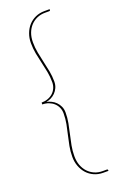

<svg xmlns="http://www.w3.org/2000/svg" viewBox="-166 -802 631 973"><g transform="rotate(-20 150.0 -315.0)"><path d="M126 -231Q126 -248 119.5 -262.5Q113 -277 101.5 -287.5Q90 -298 74.2 -304Q58.5 -310 40 -310V-320Q58.5 -320 74.2 -325.8Q90 -331.5 101.5 -342Q113 -352.5 119.5 -367Q126 -381.5 126 -399Q126 -428 120.8 -455.5Q115.5 -483 109 -510Q102.5 -537 97.2 -564.8Q92 -592.5 92 -622Q92 -649 100.8 -672.5Q109.5 -696 125.2 -713.5Q141 -731 163.2 -741Q185.5 -751 212 -751H240V-747Q240 -742 234 -742H212Q188.5 -742 168.8 -733.5Q149 -725 134.2 -709.2Q119.5 -693.5 111.2 -671.5Q103 -649.5 103 -622Q103 -593.5 108.2 -565.8Q113.5 -538 120 -510.2Q126.5 -482.5 131.8 -454.8Q137 -427 137 -399Q137 -380 130.2 -365.2Q123.5 -350.5 113 -340Q102.5 -329.5 89.5 -323.2Q76.5 -317 64 -315Q76.5 -312.5 89.5 -306.2Q102.5 -300 113 -289.5Q123.5 -279 130.2 -264.5Q137 -250 137 -231Q137 -203 131.8 -175.2Q126.5 -147.5 120 -119.8Q113.5 -92 108.2 -64.2Q103 -36.5 103 -8Q103 19.5 111.2 41.5Q119.5 63.5 134.2 79.2Q149 95 168.8 103.5Q188.5 112 212 112H234Q240 112 240 117V121H212Q185.5 121 163.2 111Q141 101 125.2 83.5Q109.5 66 100.8 42.5Q92 19 92 -8Q92 -37.5 97.2 -65.2Q102.5 -93 109 -120Q115.5 -147 120.8 -174.2Q126 -201.5 126 -231Z"/></g></svg>

Font: Lato Hairline
Style: Regular
Weight: 250
Designer: Lukasz Dziedzic
Foundry: Lukasz Dziedzic
Version: Version 1.104; Western+Polish opensource